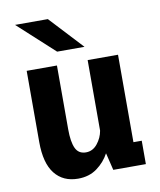

<svg xmlns="http://www.w3.org/2000/svg" viewBox="-82 -775 713 853"><g transform="rotate(-10 275.0 -349.0)"><path d="M202 11.5Q134.5 11.5 97 -36Q59.5 -83.5 59.5 -178.5V-500H196V-212Q196 -155.5 209.5 -126.5Q223 -97.5 256.5 -97.5Q287 -97.5 308 -123.5Q329 -149.5 334.5 -181.5V-500H471.5V-105.5H509V0H362L343 -78Q323 -40.5 287.5 -14.5Q252 11.5 202 11.5ZM207.5 -560.5 44 -710H192L331 -560.5Z"/></g></svg>

Font: Trispace SemiCondensed SemiBold
Style: Regular
Weight: 600
Width: 4
Designer: Tyler Finck
Foundry: Etcetera Type Company
Version: Version 1.210; ttfautohint (v1.8.3)